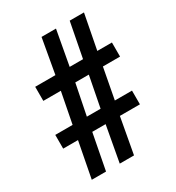

<svg xmlns="http://www.w3.org/2000/svg" viewBox="-173 -818 842 921"><g transform="rotate(-30 248.5 -357.0)"><path d="M64 0H143L181 -198H255L219 0H298L334 -198H445V-274H350L382 -444H477V-522H396L433 -714H354L317 -522H243L278 -714H198L164 -522H52V-444H149L116 -274H20V-198H102ZM195 -274 229 -444H304L271 -274Z"/></g></svg>

Font: Noto Serif Myanmar Condensed Black
Style: Regular
Weight: 900
Width: 3
Designer: Ben Mitchell and the Monotype Design Team
Foundry: Monotype Imaging Inc.
Version: Version 2.106